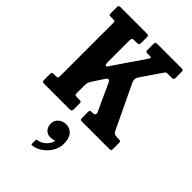

<svg xmlns="http://www.w3.org/2000/svg" viewBox="-320 -860 1331 1331"><g transform="rotate(45 345.5 -194.5)"><path d="M12 -23V-75.5Q12 -87.5 15.5 -91.2Q19 -95 30.5 -95H48.5Q65 -95 68.5 -99.8Q72 -104.5 72 -120V-638Q72 -650.5 68.5 -652.8Q65 -655 52.5 -655H30Q17.5 -655 14.8 -658.5Q12 -662 12 -675V-731Q12 -743 16.2 -746.5Q20.5 -750 32 -750H287Q298 -750 302.5 -746.8Q307 -743.5 307 -731.5V-680.5Q307 -664 302.8 -659.5Q298.5 -655 282.5 -655H261Q245 -655 241 -650Q237 -645 237 -628.5V-418.5Q237 -394.5 244.5 -390.5Q252 -386.5 260 -400.5L422.5 -638.5Q428.5 -648.5 425.2 -651.8Q422 -655 411.5 -655H393Q376.5 -655 374.2 -659Q372 -663 372 -679V-730.5Q372 -742.5 376 -746.2Q380 -750 391.5 -750H630Q642 -750 644.5 -744.8Q647 -739.5 647 -727.5V-680.5Q647 -665 643.8 -660Q640.5 -655 625.5 -655H596Q576 -655 571.5 -651Q567 -647 560.5 -636.5L459.5 -489Q452 -476 452 -465Q452 -454 457.5 -440L612.5 -115Q620 -103 627.5 -99Q635 -95 656.5 -95H668.5Q680 -95 684.2 -91.5Q688.5 -88 688.5 -75.5V-18.5Q688.5 -5.5 684.2 -2.8Q680 0 667 0H403.5Q391 0 387.8 -4Q384.5 -8 384.5 -20V-72.5Q384.5 -87 387 -91Q389.5 -95 403.5 -95H408Q426.5 -95 432 -101.8Q437.5 -108.5 435 -118L340 -325Q334.5 -336.5 325.8 -337.8Q317 -339 309 -327L252 -240.5Q246.5 -230.5 241.8 -220.5Q237 -210.5 237 -192.5V-115Q237 -101.5 241 -98.2Q245 -95 259 -95H283Q295.5 -95 298.8 -91Q302 -87 302 -74.5V-24Q302 -8 297.2 -4Q292.5 0 277.5 0H32Q18 0 15 -4.5Q12 -9 12 -23ZM259 161.5Q259 130 282.8 110Q306.5 90 338.5 90Q375 90 398.8 116.5Q422.5 143 422.5 197.5Q422.5 239 400.8 274.8Q379 310.5 345.5 333.8Q312 357 277.5 360.5Q270.5 361.5 268 360Q265.5 358.5 265.5 351V318.5Q265.5 310.5 275.5 309Q307 305 333 280.8Q359 256.5 363.5 229Q364 222.5 356 226.5Q345 232.5 325.5 232.5Q295 232.5 277 213Q259 193.5 259 161.5Z"/></g></svg>

Font: Besley* Condensed
Style: Bold
Weight: 700
Width: 3
Designer: Owen Earl
Foundry: indestructible type*
Version: Version 3.000; ttfautohint (v1.8.3)